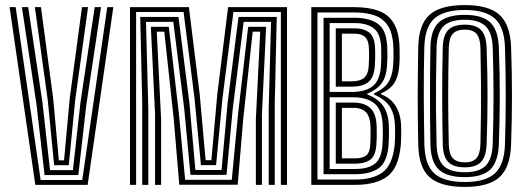

<svg xmlns="http://www.w3.org/2000/svg" viewBox="-20 -724 2063 752"><path d="M118.3 0 17.6 -696H41.4L139.1 -19.1H302.2L400.1 -696H423.9L323.3 0ZM154.6 -38.4 123.3 -312.1 65.8 -696H90.4L146.2 -323.1L175.9 -57.7H265.6L295.2 -323.1L350.9 -696H375.6L318 -312.1L286.7 -38.4ZM192.1 -76.9 167.1 -331.2 116.6 -696H140.4L188.1 -339.6L210.5 -96.1H230.8L253.2 -339.6L301.1 -696H324.9L274.4 -331.2L249.4 -76.9Z M489.1 0V-696H719.8L762.1 -355.3L785.3 -96.5H807.9L831.1 -355.3L873.4 -696H1104.1V0H1080.1V-676.9H894.2L851.5 -340.3L826.3 -77.3H767L741.7 -340.3L699 -676.9H513.1V0ZM587.3 0V-276.5L570.9 -619.1H641.1L680.9 -277L705.2 -19.8H887.8L912.3 -277L952 -619.1H1022.3L1005.9 -276.5V0H982.1V-257.1L999.1 -599.9H969.7L932.6 -257.3L911 -0.4H682.2L660.5 -257.3L623.5 -599.9H594L611 -257.1V0ZM537.1 0V-319.6L529.2 -657.6H679L721.7 -322.2L745.3 -58.2H847.8L871.5 -322.2L914.2 -657.6H1064L1056.1 -319.6V0H1032.3V-294.9L1041.5 -638.3H934.3L891.4 -296.4L867.2 -39H726L701.7 -296.4L658.8 -638.3H551.8L560.9 -294.9V0Z M1199.3 0V-696H1368.4Q1424.6 -696 1464.2 -681.2Q1503.7 -666.5 1524.4 -629.3Q1545.1 -592.2 1545.1 -525.1Q1545.3 -514.5 1545.3 -504Q1545.3 -493.4 1544.9 -483.4Q1544.5 -473.4 1543.6 -464.2Q1540.2 -424 1524.5 -399.1Q1508.8 -374.1 1472.8 -358.4V-354.3Q1509.5 -341.3 1529.8 -308.5Q1550.2 -275.7 1551 -228.9Q1551.4 -215.3 1551.4 -203.6Q1551.4 -191.9 1551.1 -180.4Q1550.8 -168.9 1549.7 -155.4Q1541.4 -65.6 1496.8 -32.8Q1452.1 0 1371.8 0ZM1223.3 -20.8H1371.8Q1439.3 -20.8 1478.1 -48.7Q1516.9 -76.7 1525.5 -154.5Q1526.8 -168.9 1527.2 -180.3Q1527.6 -191.6 1527.5 -203Q1527.4 -214.3 1527 -228Q1525.9 -279.1 1505.5 -308.3Q1485 -337.5 1445.2 -353.2V-358.6Q1482.3 -374.7 1499.2 -399.3Q1516 -423.9 1519.6 -464.7Q1520.9 -479.9 1521.1 -494.4Q1521.4 -508.9 1521.1 -525.2Q1520.9 -583.7 1503.3 -616.3Q1485.7 -648.9 1451.7 -662.1Q1417.6 -675.2 1368.4 -675.2H1223.3ZM1247.3 -41.7V-654.4H1368.4Q1430.2 -654.4 1463.7 -627.9Q1497.1 -601.4 1497.1 -525.1Q1497.5 -509.1 1497.3 -495.4Q1497.1 -481.7 1495.6 -463.2Q1492.7 -423.3 1474.9 -398.2Q1457 -373.1 1418.3 -356.8V-353.9Q1461 -337.9 1481.6 -307.8Q1502.2 -277.7 1503.1 -226.9Q1503.4 -213.6 1503.4 -202.4Q1503.4 -191.2 1503.1 -180.1Q1502.7 -169 1501.8 -155.3Q1496.3 -88.9 1463.3 -65.3Q1430.3 -41.7 1371.8 -41.7ZM1271.1 -363.8H1356.3Q1409.9 -363.8 1438.8 -385.7Q1467.6 -407.6 1471.8 -464.1Q1473.1 -482.4 1473.3 -496.2Q1473.5 -509.9 1473.1 -525.2Q1473.2 -588.5 1446.2 -611.1Q1419.3 -633.7 1368.4 -633.7H1271.1ZM1295.1 -384.5V-613H1368.4Q1407.6 -613 1428.5 -594.5Q1449.4 -576 1449.3 -525.2Q1449.5 -516.4 1449.5 -506.4Q1449.5 -496.5 1449.1 -486Q1448.8 -475.5 1447.9 -464.3Q1444.5 -419.3 1421.9 -401.9Q1399.3 -384.5 1356.3 -384.5ZM1319.1 -405.4H1356.3Q1389.1 -405.4 1405.4 -418.6Q1421.7 -431.9 1424.1 -464.3Q1425.1 -477.9 1425.4 -495.6Q1425.7 -513.3 1425.3 -525.2Q1425.3 -564 1410.8 -578.1Q1396.3 -592.2 1368.4 -592.2H1319.1ZM1271.1 -62.2H1371.8Q1420.8 -62.2 1447.3 -82Q1473.8 -101.7 1477.8 -154.8Q1478.7 -169.7 1479.1 -179.8Q1479.5 -190 1479.4 -200.4Q1479.4 -210.8 1479.1 -226Q1478 -292.8 1447.7 -317.9Q1417.3 -343 1364.2 -343H1271.1ZM1295.1 -83V-322.2H1364.3Q1406.9 -322.2 1430.6 -300.6Q1454.3 -279.1 1455.3 -225Q1455.6 -213.5 1455.6 -202.5Q1455.6 -191.5 1455.3 -180Q1454.9 -168.6 1454 -155.4Q1450.6 -112 1429 -97.5Q1407.4 -83 1371.6 -83ZM1319.1 -103.8H1371.6Q1399.9 -103.8 1414.1 -115Q1428.2 -126.2 1430 -155.2Q1431 -175.1 1431.4 -189Q1431.8 -203 1431.3 -223.9Q1430.6 -265.5 1414.1 -283.6Q1397.6 -301.6 1364.4 -301.6H1319.1Z M1800.4 8.1Q1705.1 8.1 1662.5 -30.1Q1619.8 -68.3 1618.1 -157.7Q1617.1 -207.3 1616.6 -253.6Q1616.1 -299.8 1616.1 -345.6Q1616.1 -391.3 1616.6 -438.9Q1617.1 -486.6 1618.1 -538.8Q1619.8 -627.9 1662.4 -666Q1705 -704.1 1800.4 -704.1Q1894 -704.1 1936.2 -666.1Q1978.5 -628.1 1981.8 -539Q1983.6 -487.7 1984.4 -441Q1985.2 -394.3 1985.2 -348.8Q1985.2 -303.4 1984.4 -256.5Q1983.6 -209.5 1981.8 -157.7Q1978.5 -68.1 1936.2 -30Q1893.9 8.1 1800.4 8.1ZM1800.4 -11.1Q1881.8 -11.1 1918.6 -45.1Q1955.3 -79.2 1957.8 -158.5Q1959.3 -207.8 1960 -254Q1960.8 -300.2 1960.8 -345.8Q1960.8 -391.5 1960.1 -438.9Q1959.4 -486.4 1957.8 -538.2Q1955.3 -617.3 1918.5 -651.1Q1881.7 -684.9 1800.4 -684.9Q1719.7 -684.9 1681.8 -651.9Q1643.8 -618.9 1641.9 -538.2Q1640.7 -491 1640.2 -445.2Q1639.7 -399.3 1639.8 -353Q1639.9 -306.7 1640.5 -258.5Q1641.1 -210.3 1642.1 -158.5Q1643.8 -79.5 1680.6 -45.3Q1717.5 -11.1 1800.4 -11.1ZM1800.4 -30.2Q1731.7 -30.2 1699.5 -59.1Q1667.4 -88.1 1665.9 -158.4Q1665.1 -203.4 1664.6 -248.5Q1664.1 -293.7 1664.1 -340.3Q1664.1 -386.8 1664.5 -436Q1664.9 -485.2 1665.9 -538.2Q1667.2 -608.9 1699.9 -637.4Q1732.7 -665.8 1800.4 -665.8Q1868.4 -665.8 1899.8 -636.4Q1931.2 -607 1933.8 -537.6Q1935.8 -484 1936.7 -435.8Q1937.6 -387.6 1937.5 -342.2Q1937.4 -296.7 1936.4 -251.7Q1935.4 -206.6 1933.8 -159.3Q1931.2 -89.8 1900.1 -60Q1869 -30.2 1800.4 -30.2ZM1800.4 -49.4Q1857.1 -49.4 1882.4 -75.1Q1907.7 -100.8 1909.8 -160.1Q1911.4 -211.1 1912.2 -258.1Q1913 -305.1 1913 -350.5Q1913 -395.8 1912.2 -441.8Q1911.4 -487.7 1909.8 -536.6Q1907.9 -596.5 1881.8 -621.5Q1855.8 -646.6 1800.4 -646.6Q1742.4 -646.6 1716.9 -621.2Q1691.4 -595.8 1689.9 -537.4Q1688.4 -470.6 1687.8 -411.2Q1687.2 -351.9 1687.7 -291Q1688.2 -230.2 1689.9 -159.2Q1691.4 -100.4 1717 -74.9Q1742.7 -49.4 1800.4 -49.4ZM1800.4 -68.6Q1755.6 -68.6 1735.4 -89.7Q1715.2 -110.7 1714.1 -159.3Q1713.1 -207.2 1712.5 -253.7Q1711.9 -300.2 1711.9 -346.6Q1711.9 -393.1 1712.4 -440.5Q1712.9 -487.9 1714.1 -537.4Q1715.2 -585.6 1735.4 -606.5Q1755.6 -627.4 1800.4 -627.4Q1844.8 -627.4 1864.5 -606.1Q1884.3 -584.8 1886 -535.8Q1887.8 -483.6 1888.7 -437.2Q1889.5 -390.8 1889.5 -346.5Q1889.5 -302.2 1888.7 -256.8Q1887.8 -211.3 1886 -160.8Q1884.3 -111.8 1864.6 -90.2Q1844.9 -68.6 1800.4 -68.6ZM1800.4 -88Q1832.4 -88 1846.7 -105.1Q1861 -122.3 1861.8 -162.5Q1863.3 -229 1863.8 -286.4Q1864.3 -343.8 1863.8 -403Q1863.3 -462.2 1861.8 -534.2Q1861 -573.8 1846.8 -590.9Q1832.6 -608 1800.4 -608Q1768.6 -608 1753.7 -591.8Q1738.7 -575.5 1737.7 -535.7Q1736.6 -488.1 1736 -442Q1735.4 -396 1735.4 -350.1Q1735.4 -304.2 1736 -257.3Q1736.5 -210.3 1737.7 -160.6Q1738.7 -119.4 1754.2 -103.7Q1769.7 -88 1800.4 -88Z"/></svg>

Font: Big Shoulders Inline Text SC Thin
Style: Regular
Weight: 100
Designer: Patric King
Foundry: XO Type Co
Version: Version 2.002